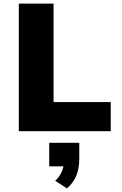

<svg xmlns="http://www.w3.org/2000/svg" viewBox="-20 -725 675 1061"><path d="M84 0V-705H276V-161H592V0ZM350 316 285 274Q310 251 321.5 223Q333 195 333 173L369 194H252V64H418V155Q418 203 402.5 243.5Q387 284 350 316Z"/></svg>

Font: Nunito Sans 7pt Black
Style: Regular
Weight: 900
Designer: Vernon Adams
Foundry: Vernon Adams
Version: Version 3.101;gftools[0.9.27]